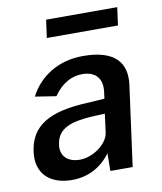

<svg xmlns="http://www.w3.org/2000/svg" viewBox="-82 -780 721 856"><g transform="rotate(-10 278.5 -352.0)"><path d="M507 -714H185L174 -633H496ZM175 10C246 10 307 -20 351 -80L350 0H451L500 -362C514 -462 463 -526 318 -526C206 -526 120 -470 76 -385L171 -370C209 -425 255 -447 301 -447C361 -447 391 -412 384 -354L380 -322L305 -317C127 -310 43 -258 28 -144C14 -46 77 10 175 10ZM225 -73C173 -73 137 -103 145 -155C154 -228 217 -247 308 -253L370 -256L359 -171C351 -120 284 -73 225 -73Z"/></g></svg>

Font: United Sans SemiBold
Style: Italic
Weight: 600
Italic angle: -8°
Designer: Pablo Impallari, Rodrigo Fuenzalida (Modified by Dan O. Williams)
Version: Version 1.000;PS 001.000;hotconv 1.0.88;makeotf.lib2.5.64775